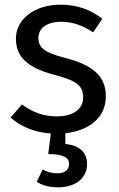

<svg xmlns="http://www.w3.org/2000/svg" viewBox="-20 -559 507 820"><path d="M25 -57C66 -21 122 6 197 11L186 99C250 99 275 114 275 141C275 170 253 181 225 181C199 181 181 175 162 165L137 217C157 232 190 241 228 241C296 241 352 207 352 141C352 100 327 62 259 56V10C352 0 432 -50 432 -148C432 -240 368 -283 257 -312C172 -334 144 -354 144 -397C144 -439 181 -466 241 -466C290 -466 331 -451 378 -421L417 -479C367 -517 312 -539 238 -539C129 -539 48 -478 48 -394C48 -320 93 -271 207 -241C309 -214 335 -194 335 -142C335 -92 291 -62 222 -62C165 -62 116 -81 74 -113Z"/></svg>

Font: FiraGO Unicode
Style: Regular
Weight: 400
Designer: bBox Type
Foundry: bBox Type GmbH
Version: Version 1.001;PS 001.001;hotconv 1.0.88;makeotf.lib2.5.64775